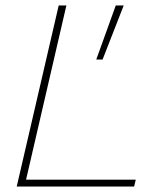

<svg xmlns="http://www.w3.org/2000/svg" viewBox="-20 -680 582 700"><path d="M75 -25H475L469 0H41L194 -660H222ZM431 -660 354 -463H331L402 -660Z"/></svg>

Font: Elaine Sans ExtraLight
Style: Italic
Weight: 275
Italic angle: -13°
Designer: Wei Huang
Foundry: Wei Huang
Version: Version 2.001;December 24, 2019;FontCreator 12.0.0.2547 64-b